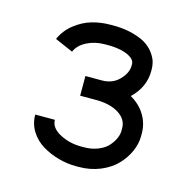

<svg xmlns="http://www.w3.org/2000/svg" viewBox="-83 -596 692 691"><g transform="rotate(15 262.5 -250.0)"><path d="M357.9 -394.5Q357.9 -412.1 333.7 -424.3Q309.6 -436.5 267.6 -438.5H246.1Q208.5 -438.5 178.7 -423.3Q148.9 -408.2 137.7 -382.3L70.3 -411.6Q85 -445.3 114.5 -468.8Q144 -492.2 177.2 -502Q210.4 -511.7 246.1 -511.7H267.6Q306.2 -510.3 336.4 -501.2Q366.7 -492.2 384 -480Q401.4 -467.8 412.6 -451.7Q423.8 -435.5 427.5 -421.9Q431.2 -408.2 431.2 -394.5V-389.2Q431.2 -328.1 383.3 -282.7Q418.5 -262.7 437.5 -231.2Q456.5 -199.7 456.5 -163.1V-153.3Q456.5 -124 443.6 -95.2Q430.7 -66.4 407.5 -42.2Q384.3 -18.1 347.7 -2.9Q311 12.2 267.6 12.2H257.8Q225.1 12.2 192.4 3.2Q159.7 -5.9 131.6 -22.7Q103.5 -39.6 85.9 -67.4Q68.4 -95.2 68.4 -129.4H141.6Q141.6 -99.6 177.7 -80.3Q213.9 -61 257.8 -61H267.6Q296.9 -61 320.3 -70.6Q343.8 -80.1 356.7 -94.5Q369.6 -108.9 376.5 -124.3Q383.3 -139.6 383.3 -153.3V-163.1Q383.3 -195.8 351.6 -216.1Q319.8 -236.3 268.6 -236.8H207V-310.1H268.6Q307.6 -310.1 332.8 -335.9Q357.9 -361.8 357.9 -389.2Z"/></g></svg>

Font: Anka/Coder Condensed
Style: Regular
Weight: 400
Width: 4
Monospace: yes
Version: Version 1.100